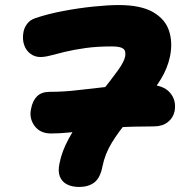

<svg xmlns="http://www.w3.org/2000/svg" viewBox="-20 -730 724 761"><path d="M294 11Q265 11 245 0.5Q225 -10 217 -31Q209 -52 216 -83Q225 -130 252.5 -180.5Q280 -231 316 -279.5Q352 -328 387 -372Q422 -416 447 -450.5Q472 -485 476 -506Q480 -528 468.5 -537Q457 -546 424 -546Q364 -546 318.5 -539.5Q273 -533 239.5 -525Q206 -517 182 -510.5Q158 -504 140 -504Q118 -504 100.5 -517Q83 -530 75.5 -552.5Q68 -575 73 -603Q76 -620 87.5 -635.5Q99 -651 120 -658Q170 -675 231 -686.5Q292 -698 350.5 -704Q409 -710 450 -710Q538 -710 586.5 -682Q635 -654 650 -608Q665 -562 654 -507Q644 -459 617.5 -416Q591 -373 555.5 -331.5Q520 -290 485 -249Q450 -208 423 -164Q396 -120 386 -70Q377 -24 353.5 -6.5Q330 11 294 11ZM182 -201Q139 -201 117 -231Q95 -261 103 -298Q109 -331 127 -348.5Q145 -366 177 -366Q234 -366 291 -373Q348 -380 415 -387Q482 -394 567 -394Q626 -394 653 -363.5Q680 -333 672 -289Q666 -262 644.5 -245.5Q623 -229 589 -229Q505 -229 444 -225Q383 -221 338 -215Q293 -209 255.5 -205Q218 -201 182 -201Z"/></svg>

Font: Shantell Sans ExtraBold
Style: Italic
Weight: 800
Italic angle: -11°
Designer: Stephen Nixon, Anya Danilova, Shantell Martin
Foundry: Arrow Type
Version: Version 1.011;[c5ecc13dd]